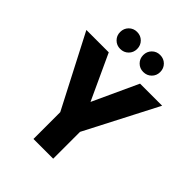

<svg xmlns="http://www.w3.org/2000/svg" viewBox="-253 -1046 1177 1177"><g transform="rotate(45 335.5 -457.0)"><path d="M250.2 -232.5 7.1 -701.9H201.2L370.2 -335.9H303.9L472.5 -701.9H664L421.3 -232.5V0H250.2ZM235.5 -766.1Q204.7 -766.1 183.5 -787.3Q162.3 -808.5 162.3 -839.3Q162.3 -871.1 183.5 -892.3Q204.7 -913.5 235.5 -913.5Q267.4 -913.5 288.6 -892.3Q309.8 -871.1 309.8 -839.3Q309.8 -808.5 288.6 -787.3Q267.4 -766.1 235.5 -766.1ZM435.5 -766.1Q404.7 -766.1 383.5 -787.3Q362.3 -808.5 362.3 -839.3Q362.3 -871.1 383.5 -892.3Q404.7 -913.5 435.5 -913.5Q467.4 -913.5 488.6 -892.3Q509.8 -871.1 509.8 -839.3Q509.8 -808.5 488.6 -787.3Q467.4 -766.1 435.5 -766.1Z"/></g></svg>

Font: Poppins Variable
Style: Regular
Weight: 100
Designer: Jonny Pinhorn
Foundry: Indian Type Foundry
Version: Version 6.000